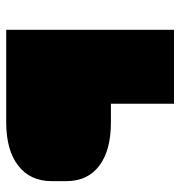

<svg xmlns="http://www.w3.org/2000/svg" viewBox="-1 -579 580 618"><g transform="rotate(-90 289.0 -270.0)"><path d="M502 -540V0H264V-203H204Q114 -203 64.5 -240.5Q15 -278 15 -346V-394Q15 -463 65 -501.5Q115 -540 204 -540Z"/></g></svg>

Font: Pathway Extreme SemiCondensed Black
Style: Regular
Weight: 900
Width: 4
Version: Version 1.001;gftools[0.9.26]